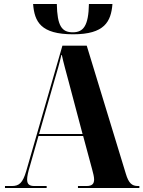

<svg xmlns="http://www.w3.org/2000/svg" viewBox="-20 -943 719 963"><path d="M347 -771C504 -771 537 -834 544 -923H426C424 -813 398 -781 345 -781C290 -781 267 -813 265 -923H146C153 -834 184 -771 347 -771ZM5 0H214V-10H153C127 -10 116 -19 116 -43C116 -58 121 -81 130 -110L173 -261H397L442 -94C447 -75 452 -57 452 -43C452 -22 443 -10 414 -10H371V0H679V-10H672C641 -10 625 -25 611 -72L415 -714H293L111 -83C94 -26 76 -10 40 -10H5ZM176 -271 254 -543C266 -584 279 -627 289 -672C299 -625 313 -577 324 -535L394 -271Z"/></svg>

Font: Noto Serif Display Condensed ExtraBold
Style: Regular
Weight: 800
Width: 3
Designer: Monotype Design Team
Foundry: Monotype Imaging Inc.
Version: Version 2.009